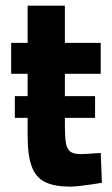

<svg xmlns="http://www.w3.org/2000/svg" viewBox="-20 -655 401 686"><path d="M33 -233.8V-311.6H319.7V-233.8ZM230.7 11.8Q175.6 11.8 142.1 -4Q108.5 -19.9 93.6 -59.4Q78.7 -98.9 78.7 -170.5V-391.4H19.9V-501.9H78.7V-634.7H211.8V-501.9H339.8V-391.4H211.8V-204.5Q211.8 -165.6 215.5 -144Q219.3 -122.3 231.1 -113.4Q243 -104.4 268.3 -104.4Q275.2 -104.4 288.9 -105.2Q302.6 -106 316.9 -107Q331.1 -107.9 339.9 -108.5L344.1 -1.9Q328.6 0.9 307.4 3.9Q286.3 6.9 265.7 9.3Q245.1 11.8 230.7 11.8Z"/></svg>

Font: Cairo
Style: Regular
Weight: 400
Designer: Mohamed Gaber, Accademia di Belle Arti di Urbino
Foundry: Kief Type Foundry, Accademia di Belle Arti di Urbino
Version: Version 3.120